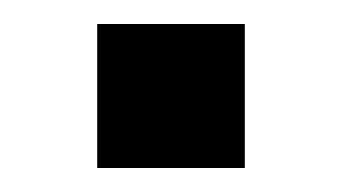

<svg xmlns="http://www.w3.org/2000/svg" viewBox="-20 -140 285 160"><path d="M61 0H184V-120H61Z"/></svg>

Font: Uncut Sans Medium
Style: Regular
Weight: 500
Designer: Kasper Nordkvist
Foundry: UNCUT.wtf
Version: Version 1.304;Glyphs 3.2 (3246)